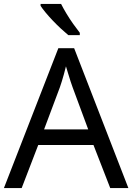

<svg xmlns="http://www.w3.org/2000/svg" viewBox="-20 -964 679 984"><path d="M545 0 459 -221H176L91 0H0L279 -717H360L638 0ZM352 -517Q349 -525 342 -546Q335 -567 328.5 -589.5Q322 -612 318 -624Q313 -604 307.5 -583.5Q302 -563 296.5 -546Q291 -529 287 -517L206 -301H432ZM293 -944Q304 -922 320.5 -894.5Q337 -867 355.5 -841Q374 -815 389 -796V-784H330Q313 -798 292 -817.5Q271 -837 250.5 -858.5Q230 -880 213.5 -900Q197 -920 188 -934V-944Z"/></svg>

Font: Noto Sans Tamil
Style: Regular
Weight: 400
Designer: Jelle Bosma - Monotype Design Team
Foundry: Monotype Imaging Inc.
Version: Version 2.003